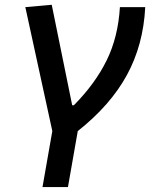

<svg xmlns="http://www.w3.org/2000/svg" viewBox="-20 -547 626 792"><path d="M155.3 224.6 195.8 -6.3 84.5 -517.6 193.4 -527.3 277.8 -112.8H284.7Q372.6 -201.7 419.9 -297.9Q467.3 -394 474.6 -517.6H579.1Q571.3 -361.8 503.4 -237.3Q435.5 -112.8 300.8 -6.3L260.3 224.6Z"/></svg>

Font: Cascadia Mono PL
Style: Italic
Weight: 400
Italic angle: -10°
Monospace: yes
Designer: Aaron Bell
Foundry: Saja Typeworks
Version: Version 2404.023; ttfautohint (v1.8.4)